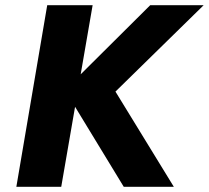

<svg xmlns="http://www.w3.org/2000/svg" viewBox="-20 -720 805 740"><path d="M162 -700 43 0H216L337 -700ZM559 -700 230 -373 457 0H650L425 -367L765 -700Z"/></svg>

Font: Jost
Style: Bold Italic
Weight: 700
Italic angle: -5°
Version: Version 3.710